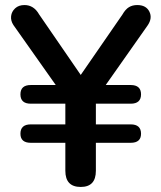

<svg xmlns="http://www.w3.org/2000/svg" viewBox="-20 -733 640 761"><path d="M300 8Q239 8 239 -56V-167H102Q61 -167 61 -203Q61 -240 102 -240H239V-322H102Q61 -322 61 -359Q61 -396 102 -396H201L33 -634Q22 -651 24 -669Q26 -687 40 -700Q54 -713 77 -713Q114 -713 135 -676L300 -436L465 -675Q477 -696 491 -704.5Q505 -713 524 -713Q559 -713 572 -687Q585 -661 565 -632L399 -396H498Q539 -396 539 -359Q539 -322 498 -322H360V-240H498Q539 -240 539 -203Q539 -167 498 -167H360V-56Q360 8 300 8Z"/></svg>

Font: Chiron GoRound TC M
Style: Regular
Weight: 500
Designer: Ryoko NISHIZUKA 西塚涼子 (kana, bopomofo & ideographs); Paul D. Hunt (Latin, Greek & Cyrillic); Sandoll Communications 산돌커뮤니
Foundry: Adobe
Version: Version 1.000;hotconv 1.1.1;makeotfexe 2.6.0